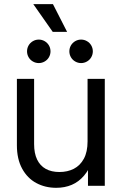

<svg xmlns="http://www.w3.org/2000/svg" viewBox="-20 -896 587 926"><path d="M61.5 -195.3V-515.6H144.5V-201.2Q144.5 -156.7 158.9 -126.7Q173.3 -96.7 200.7 -81.5Q228 -66.4 266.6 -66.4Q305.7 -66.4 336.2 -82Q366.7 -97.7 384.5 -130.6Q402.3 -163.6 402.3 -213.9V-515.6H485.4V0H404.3V-125H427.7Q411.1 -79.1 385.5 -49.1Q359.9 -19 326.2 -4.6Q292.5 9.8 251 9.8Q197.8 9.8 154.8 -13.4Q111.8 -36.6 86.7 -82.8Q61.5 -128.9 61.5 -195.3ZM314.5 -648.4Q314.5 -663.6 322 -676.8Q329.6 -689.9 342.8 -697.5Q356 -705.1 371.1 -705.1Q386.2 -705.1 399.4 -697.5Q412.6 -689.9 420.2 -676.8Q427.7 -663.6 427.7 -648.4Q427.7 -633.3 420.2 -620.1Q412.6 -606.9 399.4 -599.4Q386.2 -591.8 371.1 -591.8Q356 -591.8 342.8 -599.4Q329.6 -606.9 322 -620.1Q314.5 -633.3 314.5 -648.4ZM110.4 -648.4Q110.4 -663.6 117.9 -676.8Q125.5 -689.9 138.7 -697.5Q151.9 -705.1 167 -705.1Q182.1 -705.1 195.3 -697.5Q208.5 -689.9 216.1 -676.8Q223.6 -663.6 223.6 -648.4Q223.6 -633.3 216.1 -620.1Q208.5 -606.9 195.3 -599.4Q182.1 -591.8 167 -591.8Q151.9 -591.8 138.7 -599.4Q125.5 -606.9 117.9 -620.1Q110.4 -633.3 110.4 -648.4ZM140.6 -876H235.4L303.7 -742.2H234.4Z"/></svg>

Font: Intratopia Thin
Style: Regular
Weight: 100
Designer: Rasmus Andersson
Foundry: rsms
Version: Version 3.000;Glyphs 3.2.3 (3260)